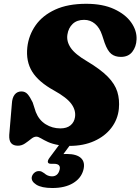

<svg xmlns="http://www.w3.org/2000/svg" viewBox="-20 -736 722 987"><path d="M408.5 138Q397 180.5 355.5 205.5Q314 230.5 249 230.5Q193.5 230.5 166.2 213Q139 195.5 143.5 173Q147 160 157 151.8Q167 143.5 179 143.5Q188 143 194.5 146.5Q201 150 207.5 154.5Q225 170.5 247 170.5Q278 170.5 286.5 136.5Q294 106 257 106H242.5Q227.5 106 226 97.2Q224.5 88.5 235 74.5L283 10Q248.5 4 226.5 -6.2Q204.5 -16.5 190.5 -25Q176.5 -33.5 166.5 -33.5Q154 -33.5 139.8 -21.8Q125.5 -10 108.5 1.5Q91.5 13 72 13Q49 13 37.5 0Q26 -13 27.5 -42.5L41 -202.5Q42.5 -233.5 55.5 -249.8Q68.5 -266 90 -266Q109.5 -266 122 -251.8Q134.5 -237.5 148 -209.5L164 -160Q180.5 -118.5 214.8 -97.2Q249 -76 290.5 -76Q323.5 -76 342.5 -91.8Q361.5 -107.5 365.5 -133.5Q371 -168.5 347.2 -201.5Q323.5 -234.5 257.5 -271Q178.5 -314.5 145.5 -367.5Q112.5 -420.5 120.5 -493.5Q127.5 -555 163 -605.8Q198.5 -656.5 263.5 -686.5Q328.5 -716.5 423.5 -716.5Q508 -716.5 566.5 -689.5Q625 -662.5 654.5 -620.5Q684 -578.5 682 -533.5Q680.5 -496 660.2 -469.8Q640 -443.5 601.5 -443.5Q571.5 -443.5 552.2 -458.8Q533 -474 518 -515.5L505 -555Q492.5 -593.5 468.2 -613.8Q444 -634 412.5 -634Q375.5 -634 353.5 -613Q331.5 -592 326.5 -558Q321 -523.5 343.5 -490.2Q366 -457 427.5 -421Q497 -379.5 534 -341.8Q571 -304 583.2 -264Q595.5 -224 591 -176.5Q585.5 -122 552.5 -78.8Q519.5 -35.5 464.2 -10.8Q409 14 337 14L306 56Q313.5 55.5 322.5 55.5Q374.5 55.5 396.8 77Q419 98.5 408.5 138Z"/></svg>

Font: Fraunces 9pt Soft Black
Style: Italic
Weight: 900
Italic angle: -16°
Version: Version 1.000;[b76b70a41]